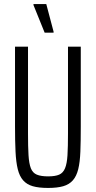

<svg xmlns="http://www.w3.org/2000/svg" viewBox="-20 -918 473 946"><path d="M217 8Q171 8 141.5 -0.5Q112 -9 94 -29.5Q76 -50 67.5 -84.5Q59 -119 56.5 -171Q54 -223 54 -295V-688H118V-261Q118 -195 120.5 -153.5Q123 -112 132 -89Q141 -66 161.5 -57.5Q182 -49 217 -49Q252 -49 271.5 -57.5Q291 -66 300.5 -89Q310 -112 312.5 -153.5Q315 -195 315 -261V-688H378V-295Q378 -223 376 -171Q374 -119 365.5 -84.5Q357 -50 339 -29.5Q321 -9 291.5 -0.5Q262 8 217 8ZM200 -757 145 -893V-898H208L244 -762V-757Z"/></svg>

Font: Saira ExtraCondensed
Style: Regular
Weight: 400
Width: 2
Designer: Hector Gatti with collaboration of the Omnibus-Type team
Foundry: Omnibus-Type
Version: Version 1.101